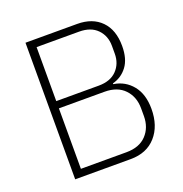

<svg xmlns="http://www.w3.org/2000/svg" viewBox="-126 -810 880 922"><g transform="rotate(-20 314.0 -349.0)"><path d="M103 0V-698H367Q445 -698 489.5 -652.5Q534 -607 534 -525Q534 -459 505.5 -421Q477 -383 431 -371V-367Q490 -358 526.5 -313Q563 -268 563 -193Q563 -106 516 -53Q469 0 387 0ZM363 -384Q423 -384 455.5 -417.5Q488 -451 488 -502V-542Q488 -593 455.5 -626.5Q423 -660 363 -660H146V-384ZM379 -38Q445 -38 481 -76Q517 -114 517 -173V-212Q517 -271 481 -309Q445 -347 379 -347H146V-38Z"/></g></svg>

Font: Anuphan ExtraLight
Style: Regular
Weight: 200
Designer: Cadson Demak
Version: Version 3.001